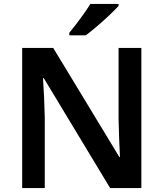

<svg xmlns="http://www.w3.org/2000/svg" viewBox="-20 -958 833 978"><path d="M700 0H541L203 -560H199Q202 -515 204.5 -463.5Q207 -412 208 -360V0H93V-714H251L588 -158H591Q589 -198 587 -250Q585 -302 584 -351V-714H700ZM584 -928Q568 -910 537.5 -881Q507 -852 474 -824Q441 -796 417 -778H333V-791Q348 -809 368 -835Q388 -861 407.5 -888.5Q427 -916 440 -938H584Z"/></svg>

Font: Noto Sans Sinhala UI SemiBold
Style: Regular
Weight: 600
Designer: Jelle Bosma - Monotype Design Team
Foundry: Monotype Imaging Inc.
Version: Version 2.006; ttfautohint (v1.8.4.7-5d5b)